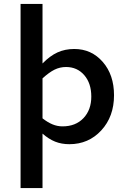

<svg xmlns="http://www.w3.org/2000/svg" viewBox="-20 -730 654 980"><path d="M197 230H85V-710H197V-406Q235 -445 273.5 -462.5Q312 -480 359 -480Q447 -480 504.5 -414Q562 -348 562 -244Q562 -135 497 -64.5Q432 6 334 6Q294 6 261.5 -7Q229 -20 197 -48ZM446 -237Q446 -305 410 -346.5Q374 -388 317 -388Q286 -388 258.5 -374.5Q231 -361 197 -330V-126Q224 -105 248.5 -95Q273 -85 299 -85Q366 -85 406 -127Q446 -169 446 -237Z"/></svg>

Font: Intel One Mono Medium
Style: Regular
Weight: 500
Monospace: yes
Designer: Fred Shallcrass
Foundry: Frere-Jones Type LLC
Version: Version 1.400;hotconv 1.1.0;makeotfexe 2.6.0;FJTRelease1.4